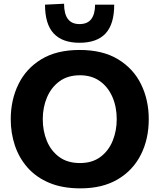

<svg xmlns="http://www.w3.org/2000/svg" viewBox="-20 -995 854 1028"><path d="M410.5 13.5Q314 13.5 243.5 -16.2Q173 -46 127.5 -97.8Q82 -149.5 59.8 -216Q37.5 -282.5 37.5 -356Q37.5 -460 78.8 -544.2Q120 -628.5 201.8 -678Q283.5 -727.5 406 -727.5Q530 -727.5 612.2 -677.5Q694.5 -627.5 735.5 -543.5Q776.5 -459.5 776.5 -357Q776.5 -250.5 734.2 -166.8Q692 -83 610.5 -34.8Q529 13.5 410.5 13.5ZM408 -122Q474 -122 517.8 -154.8Q561.5 -187.5 583.2 -241Q605 -294.5 605 -357Q605 -422.5 581.8 -476Q558.5 -529.5 514.5 -560.8Q470.5 -592 408 -592Q343 -592 298.8 -559.8Q254.5 -527.5 231.8 -474Q209 -420.5 209 -357Q209 -293.5 231 -240.2Q253 -187 297.2 -154.5Q341.5 -122 408 -122ZM405.5 -766Q314 -766 267.5 -815.8Q221 -865.5 221 -970L323 -975Q323 -866 405.5 -866Q448.5 -866 468.8 -893Q489 -920 489 -970H591.5Q591.5 -865.5 545.2 -815.8Q499 -766 405.5 -766Z"/></svg>

Font: Commissioner
Style: Bold
Weight: 700
Designer: Kostas Bartsokas
Foundry: Kostas Bartsokas
Version: Version 1.000; ttfautohint (v1.8.3)